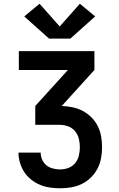

<svg xmlns="http://www.w3.org/2000/svg" viewBox="-20 -794 640 1029"><path d="M302 215Q274 215 247 211Q220 207 194.5 196.5Q169 186 147 168.5Q125 151 110 128Q95 105 87 78Q79 51 79 24H198Q198 43 206 61.5Q214 80 229 92Q244 104 263.5 109Q283 114 302 114Q325 114 346.5 106Q368 98 382.5 80.5Q397 63 402.5 40.5Q408 18 408 -5Q408 -28 402.5 -50.5Q397 -73 382 -91Q367 -109 345 -117Q323 -125 300 -125H169V-226L344 -419H81V-520H486V-419L311 -226Q340 -225 369 -219Q398 -213 423.5 -199.5Q449 -186 470 -165Q491 -144 504 -118Q517 -92 522 -63Q527 -34 527 -4Q527 25 521.5 54.5Q516 84 502 110.5Q488 137 466.5 158Q445 179 418 192Q391 205 361.5 210Q332 215 302 215ZM243 -587 110 -706 192 -774 300 -652 408 -774 490 -706 357 -587Z"/></svg>

Font: Zed Sans Extended
Style: Bold
Weight: 700
Width: 7
Designer: Belleve Invis
Foundry: Belleve Invis
Version: Version 1.0.0; ttfautohint (v1.8.4)